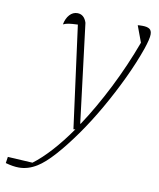

<svg xmlns="http://www.w3.org/2000/svg" viewBox="-172 -545 669 806"><g transform="rotate(10 162.0 -142.5)"><path d="M161 0 103 -436Q77 -435 64.5 -433Q52 -431 41 -426Q46 -452 60 -467.5Q74 -483 93 -483Q122 -483 133 -449L185 -28H187Q240 -108 289.5 -206Q339 -304 377 -407L351 -477Q355 -478 371 -478Q391 -478 401 -471.5Q411 -465 411 -448Q411 -429 396 -385Q374 -322 341 -252.5Q308 -183 269 -115Q230 -47 188.5 11.5Q147 70 108.5 113Q70 156 39 175Q2 198 -37 198Q-62 198 -94 189L-90 162L16 168Q52 141 91 98Q130 55 169 -1Z"/></g></svg>

Font: Piazzolla Thin
Style: Italic
Weight: 100
Italic angle: -11.3°
Designer: Juan Pablo del Peral
Foundry: Huerta Tipografica
Version: Version 1.330